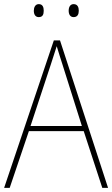

<svg xmlns="http://www.w3.org/2000/svg" viewBox="-20 -911 544 931"><path d="M144 -859C144 -842 151 -828 168 -828C187 -828 192 -841 192 -859C192 -876 187 -891 168 -891C151 -891 144 -875 144 -859ZM313 -859C313 -842 320 -828 337 -828C356 -828 362 -842 362 -859C362 -876 356 -891 337 -891C320 -891 313 -876 313 -859ZM476 0H504L271 -715H241L0 0H27L120 -275H386ZM282 -601 377 -300H128L227 -600C236 -630 246 -657 255 -687C265 -653 274 -627 282 -601Z"/></svg>

Font: Noto Sans Gujarati SemiCondensed Thin
Style: Regular
Weight: 100
Width: 4
Designer: Jelle Bosma - Monotype Design Team, Universal Thirst
Foundry: Monotype Imaging Inc.
Version: Version 2.106